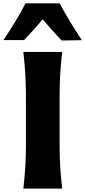

<svg xmlns="http://www.w3.org/2000/svg" viewBox="-68 -1105 499 1125"><path d="M68.8 0Q76.2 -64.5 80.1 -125Q84 -185.5 84 -260.7V-532.7Q84 -610.8 80.1 -672.6Q76.2 -734.4 68.8 -800.8H296.4Q288.6 -734.4 284.9 -672.6Q281.2 -610.8 281.2 -532.7V-260.7Q281.2 -185.5 284.9 -125Q288.6 -64.5 296.4 0ZM293 -867.7Q264.2 -897.9 236.6 -929.2Q209 -960.4 182.1 -991.7Q155.8 -960.9 128.9 -930.7Q102.1 -900.4 73.2 -870.1H-47.9Q-12.2 -923.8 21.2 -978Q54.7 -1032.2 81.5 -1085.4H281.7Q309.6 -1032.2 342.8 -977.8Q376 -923.3 411.6 -869.6Z"/></svg>

Font: Pinar DS2-Bold
Style: Regular
Weight: 700
Designer: Amin Abedi
Version: Version 2.000